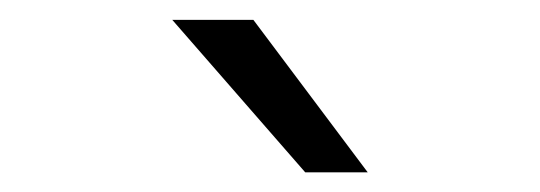

<svg xmlns="http://www.w3.org/2000/svg" viewBox="-20 -684 540 192"><path d="M233.4 -664.1 347.7 -511.7H285.2L152.3 -664.1Z"/></svg>

Font: BabelStone Pseudographica Colour
Style: Regular
Weight: 400
Designer: Andrew West
Foundry: BabelStone
Version: Version 16.0.0